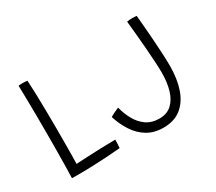

<svg xmlns="http://www.w3.org/2000/svg" viewBox="-123 -903 1299 1157"><g transform="rotate(-30 526.0 -324.0)"><path d="M92 -3Q93 -30.5 94 -78.5Q95 -126.5 95.5 -187.2Q96 -248 96 -312.5Q96 -377 95.5 -440.2Q95 -503.5 94 -557.2Q93 -611 92 -646.5Q96.5 -647 105 -647.8Q113.5 -648.5 121.5 -648.5Q130.5 -648.5 140.2 -647.5Q150 -646.5 153.5 -646Q156 -603.5 157.8 -547.5Q159.5 -491.5 160.2 -429.2Q161 -367 161.2 -305.2Q161.5 -243.5 161 -190.5Q160.5 -100.5 159 -64Q190.5 -65.5 237.5 -68Q284.5 -70.5 336.5 -72.2Q388.5 -74 434.5 -74Q434 -62 433.5 -45.2Q433 -28.5 431.5 -16.5Q378 -12 333.2 -9.2Q288.5 -6.5 249 -5Q208.5 -3 170.5 -2.8Q132.5 -2.5 92 -3ZM724 9.5Q659 9.5 612 -19Q565 -47.5 533.8 -95.5Q502.5 -143.5 484 -202Q494.5 -209 513 -218Q531.5 -227 545.5 -232.5Q557 -185.5 579.8 -144Q602.5 -102.5 639.2 -76.5Q676 -50.5 729 -50.5Q782 -50.5 815 -80.8Q848 -111 863.5 -163.8Q879 -216.5 879 -284Q879 -315 876.2 -360.5Q873.5 -406 869.8 -455.2Q866 -504.5 861.8 -548.5Q857.5 -592.5 854.8 -621.2Q852 -650 851.5 -653.5Q866 -657 886.5 -657Q896 -657 904.8 -656.5Q913.5 -656 919 -655Q922 -622.5 926 -576.2Q930 -530 933.5 -479.2Q937 -428.5 939.5 -380.2Q942 -332 942 -294.5Q942 -205 918.8 -136.5Q895.5 -68 847.2 -29.2Q799 9.5 724 9.5Z"/></g></svg>

Font: Grandstander ExtraLight
Style: Regular
Weight: 200
Designer: Tyler Finck
Foundry: Etcetera Type Co
Version: Version 1.200; ttfautohint (v1.8.3)